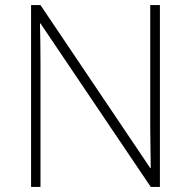

<svg xmlns="http://www.w3.org/2000/svg" viewBox="-20 -734 751 754"><path d="M608 0H572L139 -642H137Q138 -601 138.5 -562.5Q139 -524 139 -481V0H102V-714H139L570 -74H572Q572 -108 571 -151Q570 -194 570 -231V-714H608Z"/></svg>

Font: Noto Sans Lao Looped ExtraLight
Style: Regular
Weight: 200
Designer: Mark Frömberg, Ben Mitchell
Foundry: The Fontpad Ltd
Version: Version 1.002; ttfautohint (v1.8.4.7-5d5b)